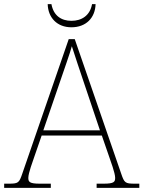

<svg xmlns="http://www.w3.org/2000/svg" viewBox="-24 -902 689 922"><path d="M319 -771C390 -771 433 -817 435 -882H418C408 -827 368 -802 319 -802C270 -802 233 -827 223 -882H205C207 -817 250 -771 319 -771ZM-4 0H220V-20H167C117 -20 112 -29 112 -48C112 -71 134 -129 140 -147L176 -251H465L501 -147C507 -129 529 -71 529 -48C529 -29 524 -20 474 -20H440V0H645V-20H623C577 -20 573 -24 558 -68L335 -714H306L83 -68C68 -24 64 -20 18 -20H-4ZM184 -276 266 -515C281 -560 313 -649 321 -680C335 -638 360 -559 379 -505L456 -276Z"/></svg>

Font: Noto Serif Gurmukhi Thin
Style: Regular
Weight: 100
Designer: Vaibhav Singh and the Monotype Design Team
Foundry: Monotype Imaging Inc.
Version: Version 2.004